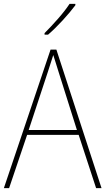

<svg xmlns="http://www.w3.org/2000/svg" viewBox="-20 -971 544 991"><path d="M476 0 386 -275H120L27 0H0L241 -715H271L504 0ZM282 -601Q276 -621 269.5 -641Q263 -661 255 -687Q248 -665 241 -643.5Q234 -622 227 -600L128 -300H377ZM369 -944Q343 -909 303.5 -866Q264 -823 228 -792H210V-800Q244 -834 280 -875Q316 -916 339 -951H369Z"/></svg>

Font: Noto Sans SemiCondensed Thin
Style: Regular
Weight: 100
Width: 4
Designer: Monotype Design Team
Foundry: Monotype Imaging Inc.
Version: Version 2.013; ttfautohint (v1.8.4.7-5d5b)